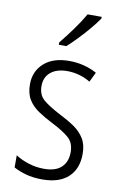

<svg xmlns="http://www.w3.org/2000/svg" viewBox="-88 -814 543 873"><g transform="rotate(10 184.0 -377.5)"><path d="M332 -136Q332 -67 290.5 -28.5Q249 10 171 10Q128 10 94.5 0.5Q61 -9 38 -22V-78Q64 -61 98.5 -50Q133 -39 170 -39Q224 -39 250.5 -64.5Q277 -90 277 -134Q277 -177 251 -200Q225 -223 172 -250Q134 -269 104.5 -289Q75 -309 58 -336.5Q41 -364 41 -407Q41 -467 83 -504.5Q125 -542 199 -542Q235 -542 267.5 -533.5Q300 -525 327 -510L305 -465Q283 -479 255 -487Q227 -495 198 -495Q150 -495 122 -472Q94 -449 94 -408Q94 -367 120.5 -344.5Q147 -322 201 -294Q239 -275 268 -255Q297 -235 314.5 -207Q332 -179 332 -136ZM309 -757Q294 -735 270.5 -707Q247 -679 221 -652Q195 -625 174 -606H139V-617Q169 -654 196.5 -692Q224 -730 244 -765H309Z"/></g></svg>

Font: Noto Sans Telugu Condensed Light
Style: Regular
Weight: 300
Width: 3
Designer: Jelle Bosma - Monotype Design Team
Foundry: Monotype Imaging Inc.
Version: Version 2.005; ttfautohint (v1.8.4.7-5d5b)